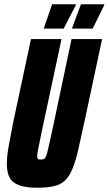

<svg xmlns="http://www.w3.org/2000/svg" viewBox="-20 -871 508 899"><path d="M154 8Q101 8 69.5 -3.5Q38 -15 25 -39.5Q12 -64 12 -104Q12 -140 21 -189Q30 -238 43 -304L125 -688H268L174 -248Q164 -200 159 -174.5Q154 -149 154 -138Q154 -132 156.5 -128.5Q159 -125 163 -124.5Q167 -124 172 -124Q181 -124 186.5 -127Q192 -130 196.5 -142Q201 -154 206.5 -179Q212 -204 222 -248L315 -688H458L376 -304Q359 -225 346.5 -170.5Q334 -116 319.5 -81Q305 -46 285 -26.5Q265 -7 233.5 0.5Q202 8 154 8ZM318 -737V-741L359 -851H468V-847L414 -737ZM185 -737 186 -741 224 -851H335V-847L278 -737Z"/></svg>

Font: Saira ExtraCondensed Black
Style: Italic
Weight: 900
Width: 2
Italic angle: -12°
Designer: Hector Gatti with collaboration of the Omnibus-Type team
Foundry: Omnibus-Type
Version: Version 1.101